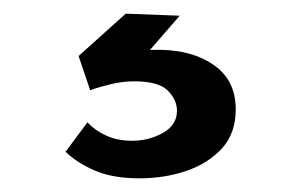

<svg xmlns="http://www.w3.org/2000/svg" viewBox="-20 -29 436 281"><path d="M108 150Q119 162 135.5 169.5Q152 177 173 177Q198 177 218.5 165.5Q239 154 239 133Q239 117 225.5 103.5Q212 90 176 90Q160 90 143 94Q126 98 112 103L95 53L164 -9L243 -6L170 78L148 53Q159 49 173.5 46.5Q188 44 202 44Q256 42 290.5 64.5Q325 87 325 131Q325 166 305 188Q285 210 253 221Q221 232 184 232Q145 232 118.5 220.5Q92 209 76 193Z"/></svg>

Font: Josefin Sans Thin Medium
Style: Regular
Weight: 500
Version: Version 2.000